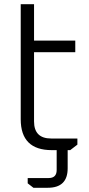

<svg xmlns="http://www.w3.org/2000/svg" viewBox="-20 -710 422 908"><path d="M78 -146V-690H141V-518H336V-463H141V-136Q141 -55 222 -55H346V-26L312 0H225Q78 0 78 -146ZM111 132H210Q248 132 248 94V-28H300V86Q300 178 206 178H138L111 157Z"/></svg>

Font: Oxanium Light
Style: Regular
Weight: 300
Designer: Severin Meyer
Version: Version 1.000